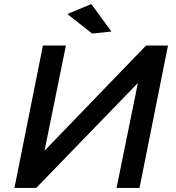

<svg xmlns="http://www.w3.org/2000/svg" viewBox="-20 -924 863 944"><path d="M51 0 191 -700H304L199 -183L698 -700H806L666 0H553L658 -516L158 0ZM429 -904 528 -769 433 -759 311 -855Z"/></svg>

Font: Argentum Sans
Style: Italic
Weight: 400
Italic angle: -11.3099°
Designer: Julieta Ulanovsky, Owen Earl, Rasmus Andersson, Cristiano Sobral
Foundry: The Argentum Sans Project Authors
Version: Version 3.131; ttfautohint (v1.8.4.7-5d5b-dirty)